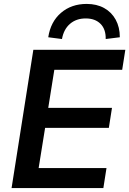

<svg xmlns="http://www.w3.org/2000/svg" viewBox="-20 -959 659 979"><path d="M39 0 150 -705H619L603 -603H257L226 -409H551L535 -307H210L177 -102H523L507 0ZM296 -760 226 -769Q238 -848 291 -893.5Q344 -939 422 -939Q473 -939 511 -918Q549 -897 570 -858.5Q591 -820 591 -769L519 -760Q520 -810 492.5 -837.5Q465 -865 417 -865Q369 -865 337 -837.5Q305 -810 296 -760Z"/></svg>

Font: Nunito Sans 12pt
Style: Bold Italic
Weight: 700
Italic angle: -9°
Designer: Vernon Adams
Foundry: Vernon Adams
Version: Version 3.101;gftools[0.9.27]